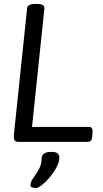

<svg xmlns="http://www.w3.org/2000/svg" viewBox="-20 -722 524 977"><path d="M168 -702Q182 -702 190.5 -699.5Q199 -697 202.5 -692Q206 -687 206 -680L143 -76H434Q451 -76 451 -54Q451 -37 448 -18.5Q445 0 426 0H77Q60 0 55 -7Q50 -14 50 -30L118 -680Q120 -702 160 -702ZM245 51Q264 51 273 58.5Q282 66 282 79Q282 101 268.5 127.5Q255 154 234.5 178.5Q214 203 194 219Q174 235 162 235Q154 235 144.5 232Q135 229 135 220Q135 204 149 184.5Q163 165 177.5 140Q192 115 192 83Q192 69 204 60Q216 51 236 51Z"/></svg>

Font: Asap VF Beta
Style: Italic
Weight: 400
Italic angle: -6°
Designer: Pablo Cosgaya
Foundry: Pablo Cosgaya
Version: Version 1.007